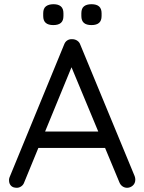

<svg xmlns="http://www.w3.org/2000/svg" viewBox="-20 -889 684 911"><path d="M330 -596 95 -24Q91 -12 81 -5Q71 2 60 2Q41 2 32 -8Q23 -18 23 -32Q22 -39 25 -47L284 -677Q289 -691 299.5 -697.5Q310 -704 323 -703Q336 -703 346.5 -696Q357 -689 361 -677L619 -53Q622 -45 622 -37Q622 -19 610 -8.5Q598 2 583 2Q571 2 561 -5Q551 -12 546 -25L308 -597ZM145 -187 179 -265H476L491 -187ZM414 -770Q390 -770 378 -780.5Q366 -791 366 -813V-826Q366 -849 378.5 -859Q391 -869 414 -869Q438 -869 450 -858.5Q462 -848 462 -826V-813Q462 -791 450 -780.5Q438 -770 414 -770ZM233 -770Q209 -770 197 -780.5Q185 -791 185 -813V-826Q185 -849 198 -859Q211 -869 234 -869Q257 -869 269 -858.5Q281 -848 281 -826V-813Q281 -791 269 -780.5Q257 -770 233 -770Z"/></svg>

Font: Quicksand Light Medium
Style: Regular
Weight: 500
Version: Version 3.006